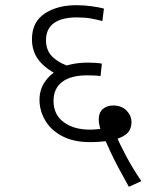

<svg xmlns="http://www.w3.org/2000/svg" viewBox="-20 -652 591 739"><path d="M476 67Q457 33 438.5 -1.5Q420 -36 405.5 -67Q391 -98 382 -119L376 -138Q367 -149 363.5 -165.5Q360 -182 360 -191Q360 -219 376 -232.5Q392 -246 415 -246Q448 -246 467 -226.5Q486 -207 486 -182Q486 -150 463 -133.5Q440 -117 403.5 -111Q367 -105 327 -105Q263 -105 219.5 -128Q176 -151 154 -188.5Q132 -226 132 -268Q132 -305 151 -334.5Q170 -364 199 -380L210 -390Q232 -400 259.5 -405.5Q287 -411 320 -411Q334 -411 348.5 -410Q363 -409 372 -407L367 -359Q356 -361 342.5 -361.5Q329 -362 315 -362Q252 -362 219 -336.5Q186 -311 186 -264Q186 -211 225 -182Q264 -153 326 -153Q342 -153 363.5 -155.5Q385 -158 408 -166L427 -131Q441 -97 467 -48.5Q493 0 524 45ZM226 -355Q172 -374 137.5 -410.5Q103 -447 103 -501Q103 -567 151.5 -599.5Q200 -632 274 -632Q303 -632 332.5 -628Q362 -624 380 -619L374 -571Q352 -577 329 -581Q306 -585 275 -585Q218 -585 187.5 -563Q157 -541 157 -497Q157 -455 185.5 -430Q214 -405 260 -392Z"/></svg>

Font: Noto Sans Devanagari Light
Style: Regular
Weight: 300
Version: Version 2.003